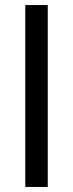

<svg xmlns="http://www.w3.org/2000/svg" viewBox="-20 -740 289 760"><path d="M169 0H80V-720H169Z"/></svg>

Font: CCSD_manrope Medium
Style: Regular
Weight: 500
Designer: Mikhail Sharanda
Foundry: Mikhail Sharanda
Version: Version 4.503